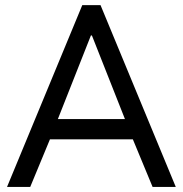

<svg xmlns="http://www.w3.org/2000/svg" viewBox="-20 -740 724 760"><path d="M305.7 -719.7H377.9L675.8 0H584L505.9 -188.5H177.7L99.6 0H7.8ZM474.6 -268.6 343.8 -599.6H339.8L209 -268.6Z"/></svg>

Font: Reddit Sans Chocolate
Style: Regular
Weight: 400
Designer: Stephen Hutchings
Foundry: Reddit
Version: Version 1.013